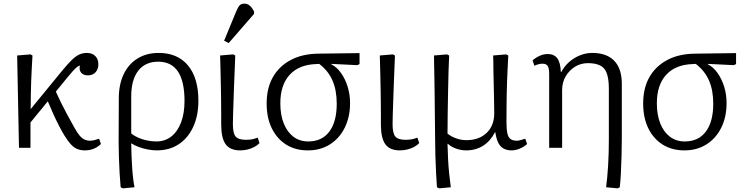

<svg xmlns="http://www.w3.org/2000/svg" viewBox="-20 -810 4095 1052"><path d="M446 14Q422 14 403.5 6.5Q385 -1 368 -19.5Q351 -38 332 -69Q321 -87 304 -119.5Q287 -152 270.5 -189Q254 -226 242 -255L147 -139V0H84L74 -506L147 -512L158 -506Q156 -468 154 -435Q152 -402 151 -368.5Q150 -335 149 -297Q148 -259 148 -212L320 -422Q352 -461 374 -482Q396 -503 415 -511.5Q434 -520 456 -520Q485 -520 502 -503Q519 -486 519 -458Q519 -431 503.5 -414Q488 -397 461 -397Q436 -397 424 -412.5Q412 -428 418 -451Q413 -451 402.5 -443Q392 -435 378.5 -420Q365 -405 348 -384L286 -308Q299 -279 314 -248.5Q329 -218 347 -184.5Q365 -151 388 -110Q403 -83 416 -67.5Q429 -52 443 -45.5Q457 -39 474 -39Q484 -39 498 -42.5Q512 -46 523 -50L533 -21Q522 -10 508 -2Q494 6 478.5 10Q463 14 446 14Z M653 222 641 216Q638 184 635.5 141Q633 98 631.5 52.5Q630 7 630 -32L631 -272Q631 -347 657.5 -403Q684 -459 733.5 -489.5Q783 -520 849 -520Q953 -520 1010 -451.5Q1067 -383 1067 -258Q1067 -176 1038.5 -114.5Q1010 -53 959 -19.5Q908 14 839 14Q817 14 790 9Q763 4 739.5 -5Q716 -14 701 -24H699Q699 7 700.5 40Q702 73 704 106Q706 139 709.5 167.5Q713 196 717 216ZM837 -35Q884 -35 918.5 -62Q953 -89 972 -139Q991 -189 991 -257Q991 -364 955 -418Q919 -472 847 -472Q776 -472 737.5 -422.5Q699 -373 699 -281V-79Q714 -66 736.5 -56Q759 -46 785 -40.5Q811 -35 837 -35Z M1296 14Q1241 14 1216.5 -19.5Q1192 -53 1192 -128Q1192 -153 1192 -184Q1192 -215 1191.5 -250Q1191 -285 1190.5 -320.5Q1190 -356 1189 -390.5Q1188 -425 1187.5 -455Q1187 -485 1186 -506L1258 -512L1269 -506Q1268 -472 1266 -429.5Q1264 -387 1262.5 -342Q1261 -297 1259.5 -255.5Q1258 -214 1257 -181Q1256 -148 1256 -130Q1256 -80 1271 -62Q1286 -44 1327 -44Q1346 -44 1360 -46.5Q1374 -49 1392 -56L1402 -26Q1391 -14 1374 -5Q1357 4 1337 9Q1317 14 1296 14ZM1233 -574 1208 -587 1274 -747Q1283 -769 1292 -779.5Q1301 -790 1318 -790Q1335 -790 1347.5 -780Q1360 -770 1372 -747V-734Z M1667 14Q1598 14 1547.5 -18Q1497 -50 1469 -107.5Q1441 -165 1441 -243Q1441 -327 1475 -387Q1509 -447 1572.5 -481Q1636 -515 1724 -516L1950 -519V-459L1938 -453L1795 -460V-458Q1825 -443 1848.5 -410Q1872 -377 1885 -334.5Q1898 -292 1898 -245Q1898 -169 1869 -110.5Q1840 -52 1788 -19Q1736 14 1667 14ZM1669 -35Q1744 -35 1784.5 -89Q1825 -143 1825 -242Q1825 -316 1801.5 -369.5Q1778 -423 1729 -460L1713 -459Q1618 -456 1567 -400Q1516 -344 1516 -244Q1516 -180 1535 -133Q1554 -86 1588 -60.5Q1622 -35 1669 -35Z M2171 14Q2116 14 2091.5 -19.5Q2067 -53 2067 -128Q2067 -153 2067 -184Q2067 -215 2066.5 -250Q2066 -285 2065.5 -320.5Q2065 -356 2064 -390.5Q2063 -425 2062.5 -455Q2062 -485 2061 -506L2133 -512L2144 -506Q2143 -472 2141 -429.5Q2139 -387 2137.5 -342Q2136 -297 2134.5 -255.5Q2133 -214 2132 -181Q2131 -148 2131 -130Q2131 -80 2146 -62Q2161 -44 2202 -44Q2221 -44 2235 -46.5Q2249 -49 2267 -56L2277 -26Q2266 -14 2249 -5Q2232 4 2212 9Q2192 14 2171 14Z M2386 222 2374 216Q2372 186 2369.5 140Q2367 94 2365.5 42.5Q2364 -9 2364 -55Q2364 -70 2363.5 -106Q2363 -142 2362.5 -190.5Q2362 -239 2361.5 -290.5Q2361 -342 2360 -388.5Q2359 -435 2358.5 -466.5Q2358 -498 2358 -506L2429 -512L2441 -506Q2439 -468 2437.5 -416.5Q2436 -365 2435 -306.5Q2434 -248 2433 -189Q2432 -130 2432 -78Q2451 -62 2479 -52Q2507 -42 2535 -42Q2605 -42 2646.5 -82Q2688 -122 2688 -189Q2688 -202 2687.5 -228Q2687 -254 2686.5 -287.5Q2686 -321 2685 -355.5Q2684 -390 2683.5 -421.5Q2683 -453 2683 -475.5Q2683 -498 2682 -506L2753 -512L2765 -506Q2763 -469 2761.5 -436Q2760 -403 2758.5 -370.5Q2757 -338 2756.5 -303Q2756 -268 2755.5 -228.5Q2755 -189 2755 -141Q2755 -101 2760 -79Q2765 -57 2777.5 -48Q2790 -39 2812 -39Q2820 -39 2833 -42.5Q2846 -46 2858 -50L2868 -21Q2852 -6 2828.5 4Q2805 14 2783 14Q2757 14 2738.5 3.5Q2720 -7 2709.5 -29Q2699 -51 2694 -85H2692Q2667 -37 2627 -11.5Q2587 14 2534 14Q2506 14 2478.5 4Q2451 -6 2434 -22H2432Q2433 20 2435 60.5Q2437 101 2441 139.5Q2445 178 2450 216Z M3365 222 3301 216Q3304 192 3307 161.5Q3310 131 3312 97Q3314 63 3315 27.5Q3316 -8 3316 -45V-324Q3316 -402 3291 -433Q3266 -464 3201 -464Q3162 -464 3130 -444Q3098 -424 3079 -391Q3060 -358 3060 -317V0H2989V-405Q2989 -436 2981 -448.5Q2973 -461 2952 -461Q2933 -461 2908 -450L2898 -479Q2916 -495 2937.5 -504.5Q2959 -514 2981 -514Q3016 -514 3033.5 -490.5Q3051 -467 3053 -415H3055Q3072 -447 3098 -470Q3124 -493 3157 -506.5Q3190 -520 3225 -520Q3304 -520 3345.5 -477Q3387 -434 3387 -351V-52Q3387 -1 3385.5 46.5Q3384 94 3382 137Q3380 180 3376 216Z M3730 14Q3661 14 3610.5 -18Q3560 -50 3532 -107.5Q3504 -165 3504 -243Q3504 -327 3538 -387Q3572 -447 3635.5 -481Q3699 -515 3787 -516L4013 -519V-459L4001 -453L3858 -460V-458Q3888 -443 3911.5 -410Q3935 -377 3948 -334.5Q3961 -292 3961 -245Q3961 -169 3932 -110.5Q3903 -52 3851 -19Q3799 14 3730 14ZM3732 -35Q3807 -35 3847.5 -89Q3888 -143 3888 -242Q3888 -316 3864.5 -369.5Q3841 -423 3792 -460L3776 -459Q3681 -456 3630 -400Q3579 -344 3579 -244Q3579 -180 3598 -133Q3617 -86 3651 -60.5Q3685 -35 3732 -35Z"/></svg>

Font: Literata 18pt Light
Style: Regular
Weight: 300
Designer: Latin by Veronika Burian and Jose Scaglione. Greek by Irene Vlachou. Cyrillic by Vera Evstafieva.
Foundry: TypeTogether
Version: Version 3.103;gftools[0.9.29]